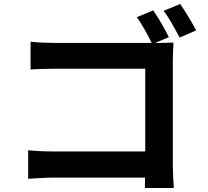

<svg xmlns="http://www.w3.org/2000/svg" viewBox="-20 -887 1040 961"><path d="M845 -582V-64Q845 -38 846.5 -4Q848 30 850 54H705Q706 30 706 2H249Q220 2 183 4Q146 6 121 8V-135Q178 -129 245 -129H707V-543H257Q226 -543 190.5 -542Q155 -541 133 -539V-678Q162 -675 196.5 -673.5Q231 -672 257 -672H739Q724 -704 704 -739Q684 -774 665 -801L747 -835Q767 -806 789 -768Q811 -730 825 -701L756 -672H760Q783 -672 808.5 -672.5Q834 -673 848 -674Q848 -669 848 -664Q847 -646 846 -623.5Q845 -601 845 -582ZM799 -833 882 -867Q902 -838 924.5 -800.5Q947 -763 962 -735L879 -699Q877 -703 875 -706Q859 -737 839 -772Q819 -807 799 -833Z"/></svg>

Font: Source Han Sans CN Bold
Style: Bold
Weight: 700
Designer: Ryoko NISHIZUKA 西塚涼子 (kana & ideographs); Paul D. Hunt (Latin, Greek & Cyrillic); Wenlong ZHANG 张文龙 (bopomofo); Sandoll 
Foundry: Adobe Systems Incorporated
Version: Version 1.00;May 30, 2023;FontCreator 11.5.0.2422 32-bit